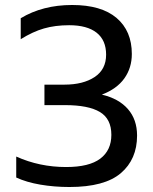

<svg xmlns="http://www.w3.org/2000/svg" viewBox="-20 -734 614 769"><path d="M45 -23V-107Q138 -65 245 -65Q337 -65 381.5 -98.5Q426 -132 426 -194Q426 -258 380 -285.5Q334 -313 240 -313H158V-395H238Q313 -395 359 -425.5Q405 -456 405 -515Q405 -573 367 -603Q329 -633 257 -633Q201 -633 156 -620Q111 -607 63 -577V-661Q151 -714 269 -714Q386 -714 447 -662Q508 -610 508 -518Q508 -462 478 -420Q448 -378 388 -355Q456 -339 492.5 -297Q529 -255 529 -191Q529 -96 464 -40.5Q399 15 258 15Q197 15 141.5 5.5Q86 -4 45 -23Z"/></svg>

Font: Prompt
Style: Regular
Weight: 400
Designer: Katatrad Team
Foundry: CadsonDemak
Version: Version 1.001